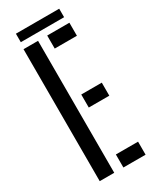

<svg xmlns="http://www.w3.org/2000/svg" viewBox="-225 -949 817 1008"><g transform="rotate(-30 183.0 -445.0)"><path d="M59.5 0V-800H147.5V0ZM203 -721V-800H337.5V-721ZM203 -363.5V-442.5H327.5V-363.5ZM203 0V-79H337.5V0ZM65.5 -890.5H328V-839H65.5Z"/></g></svg>

Font: Big Shoulders Stencil Text Medium
Style: Regular
Weight: 500
Designer: Patric King
Foundry: XO Type Co
Version: Version 1.000